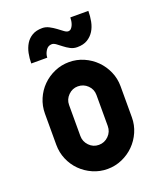

<svg xmlns="http://www.w3.org/2000/svg" viewBox="-145 -874 831 981"><g transform="rotate(-20 270.5 -383.5)"><path d="M270 -568Q312 -568 349.5 -551.5Q387 -535 415 -507Q443 -479 459.5 -441.5Q476 -404 476 -362V-193Q476 -151 459.5 -113.5Q443 -76 415 -48Q387 -20 349.5 -3.5Q312 13 270 13Q228 13 190.5 -3.5Q153 -20 125 -48Q97 -76 81 -113.5Q65 -151 65 -193V-362Q65 -404 81 -441.5Q97 -479 125 -507Q153 -535 190.5 -551.5Q228 -568 270 -568ZM345 -362Q345 -393 323 -414.5Q301 -436 270 -436Q240 -436 218 -414Q196 -392 196 -362V-193Q196 -163 217.5 -140.5Q239 -118 270 -118Q301 -118 323 -140Q345 -162 345 -193ZM337 -625Q317 -625 300 -634Q283 -643 268.5 -654.5Q254 -666 241.5 -675Q229 -684 219 -684Q198 -684 186 -665Q174 -646 174 -627H87Q87 -655 92.5 -682Q98 -709 111 -730.5Q124 -752 146 -765Q168 -778 201 -778Q220 -778 238 -768.5Q256 -759 271.5 -747.5Q287 -736 299.5 -726.5Q312 -717 321 -717Q331 -717 337.5 -724Q344 -731 348 -741Q352 -751 353.5 -761.5Q355 -772 355 -780H453Q453 -751 447.5 -723Q442 -695 428.5 -673.5Q415 -652 393 -638.5Q371 -625 337 -625Z"/></g></svg>

Font: PostBus
Style: Regular
Weight: 400
Designer: Peter Wiegel
Version: Version 1.001